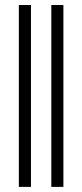

<svg xmlns="http://www.w3.org/2000/svg" viewBox="-20 -731 322 751"><path d="M53.7 -711.4H101.1V0H53.7ZM180.7 -711.4H228V0H180.7Z"/></svg>

Font: JuniusX Light
Style: Regular
Weight: 300
Designer: Peter S. Baker
Foundry: Briery Creek Software
Version: Version 1.008